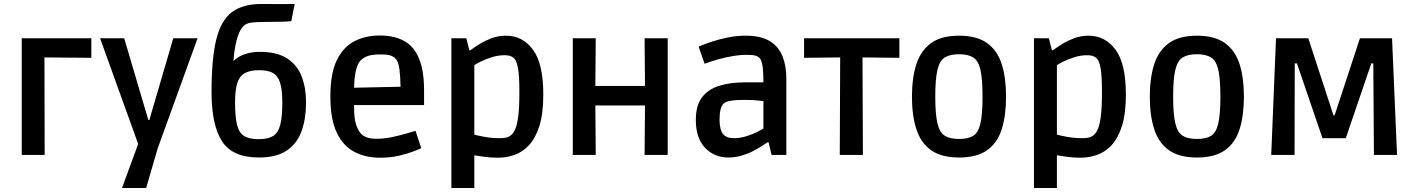

<svg xmlns="http://www.w3.org/2000/svg" viewBox="-20 -777 7104 963"><path d="M89 0V-585H438V-487L203 -489L204 0Z M592 166 673 -55 482 -585H603L724 -175H729L849 -585H971L771 -33L713 166Z M1278 13Q1146 13 1093.5 -68.5Q1041 -150 1041 -316Q1041 -481 1064.5 -578Q1088 -675 1143.5 -716.5Q1199 -758 1296 -757Q1356 -756 1390.5 -756.5Q1425 -757 1458 -757L1441 -671Q1428 -669 1393.5 -668Q1359 -667 1317 -667Q1262 -667 1237 -663Q1212 -659 1199 -644Q1179 -623 1166.5 -574Q1154 -525 1151 -471Q1176 -495 1210 -506Q1244 -517 1282 -517Q1369 -517 1420 -484Q1471 -451 1493 -393.5Q1515 -336 1515 -264Q1515 -183 1493 -120.5Q1471 -58 1419 -22.5Q1367 13 1278 13ZM1278 -79Q1323 -79 1348.5 -94Q1374 -109 1385 -148.5Q1396 -188 1396 -264Q1396 -328 1384.5 -363Q1373 -398 1348 -411.5Q1323 -425 1280 -425Q1234 -425 1207.5 -410Q1181 -395 1170 -360Q1159 -325 1159 -264Q1159 -188 1169.5 -148.5Q1180 -109 1206 -94Q1232 -79 1278 -79Z M1887 14Q1812 14 1756 -16Q1700 -46 1668.5 -113Q1637 -180 1637 -293Q1637 -410 1670 -476.5Q1703 -543 1759 -571Q1815 -599 1885 -599Q1956 -599 2005.5 -572.5Q2055 -546 2081 -485Q2107 -424 2107 -322V-250H1756Q1755 -180 1767.5 -147.5Q1780 -115 1794 -103Q1806 -92 1824 -86.5Q1842 -81 1869 -81Q1907 -81 1947 -89.5Q1987 -98 2019 -107.5Q2051 -117 2064 -121L2093 -34Q2083 -29 2053.5 -17.5Q2024 -6 1981 4Q1938 14 1887 14ZM1786 -471Q1758 -436 1756 -337L1989 -342Q1988 -391 1984 -425.5Q1980 -460 1968 -478Q1961 -488 1945.5 -496Q1930 -504 1888 -504Q1843 -504 1820.5 -494.5Q1798 -485 1786 -471Z M2244 166V-585H2319L2334 -525H2339Q2359 -540 2386 -556.5Q2413 -573 2446 -585.5Q2479 -598 2518 -598Q2601 -598 2653 -528Q2705 -458 2705 -303Q2705 -206 2685 -144Q2665 -82 2632 -47.5Q2599 -13 2559 0.5Q2519 14 2478 14Q2442 14 2406 9Q2370 4 2359 2V166ZM2485 -84Q2502 -84 2516.5 -86.5Q2531 -89 2543 -99Q2555 -108 2564.5 -130Q2574 -152 2579.5 -195.5Q2585 -239 2585 -314Q2585 -397 2578.5 -433Q2572 -469 2561 -482Q2555 -489 2543.5 -494.5Q2532 -500 2509 -500Q2479 -500 2447 -490Q2415 -480 2391 -468Q2367 -456 2359 -450V-102Q2371 -98 2408 -91Q2445 -84 2485 -84Z M2853 0V-585H2968L2966 -346H3215L3213 -585H3329V0H3213L3215 -248H2966L2968 0Z M3633 13Q3562 13 3516 -36Q3470 -85 3470 -175Q3470 -247 3500.5 -288Q3531 -329 3586.5 -346.5Q3642 -364 3717 -364H3809Q3809 -411 3805.5 -439.5Q3802 -468 3793 -482Q3785 -493 3770.5 -497.5Q3756 -502 3729 -502Q3692 -502 3654 -495.5Q3616 -489 3584.5 -480Q3553 -471 3533.5 -464Q3514 -457 3514 -457L3484 -543Q3484 -543 3503.5 -551Q3523 -559 3556.5 -570Q3590 -581 3632.5 -589.5Q3675 -598 3721 -598Q3796 -598 3840.5 -571Q3885 -544 3904.5 -495.5Q3924 -447 3924 -382V0H3850L3835 -63H3829Q3823 -59 3805 -47Q3787 -35 3760.5 -21Q3734 -7 3701 3Q3668 13 3633 13ZM3661 -84Q3693 -84 3724.5 -94Q3756 -104 3778.5 -115.5Q3801 -127 3809 -132V-270Q3802 -271 3777 -273.5Q3752 -276 3711 -276Q3631 -276 3611 -259Q3589 -240 3589 -178Q3589 -128 3605.5 -106Q3622 -84 3661 -84Z M4192 0 4194 -489 4013 -487V-585H4491V-487L4306 -489L4308 0Z M4791 13Q4701 13 4649.5 -24Q4598 -61 4576 -129.5Q4554 -198 4554 -292Q4554 -386 4576 -454.5Q4598 -523 4649.5 -560.5Q4701 -598 4791 -598Q4880 -598 4931.5 -560.5Q4983 -523 5004.5 -454.5Q5026 -386 5026 -292Q5026 -198 5004.5 -129.5Q4983 -61 4931.5 -24Q4880 13 4791 13ZM4791 -80Q4836 -80 4861.5 -96Q4887 -112 4897.5 -158Q4908 -204 4908 -292Q4908 -381 4897.5 -427Q4887 -473 4861 -489Q4835 -505 4791 -505Q4745 -505 4719 -489Q4693 -473 4682 -427Q4671 -381 4671 -292Q4671 -204 4682 -158Q4693 -112 4719 -96Q4745 -80 4791 -80Z M5166 166V-585H5241L5256 -525H5261Q5281 -540 5308 -556.5Q5335 -573 5368 -585.5Q5401 -598 5440 -598Q5523 -598 5575 -528Q5627 -458 5627 -303Q5627 -206 5607 -144Q5587 -82 5554 -47.5Q5521 -13 5481 0.5Q5441 14 5400 14Q5364 14 5328 9Q5292 4 5281 2V166ZM5407 -84Q5424 -84 5438.5 -86.5Q5453 -89 5465 -99Q5477 -108 5486.5 -130Q5496 -152 5501.5 -195.5Q5507 -239 5507 -314Q5507 -397 5500.5 -433Q5494 -469 5483 -482Q5477 -489 5465.5 -494.5Q5454 -500 5431 -500Q5401 -500 5369 -490Q5337 -480 5313 -468Q5289 -456 5281 -450V-102Q5293 -98 5330 -91Q5367 -84 5407 -84Z M5984 13Q5894 13 5842.5 -24Q5791 -61 5769 -129.5Q5747 -198 5747 -292Q5747 -386 5769 -454.5Q5791 -523 5842.5 -560.5Q5894 -598 5984 -598Q6073 -598 6124.5 -560.5Q6176 -523 6197.5 -454.5Q6219 -386 6219 -292Q6219 -198 6197.5 -129.5Q6176 -61 6124.5 -24Q6073 13 5984 13ZM5984 -80Q6029 -80 6054.5 -96Q6080 -112 6090.5 -158Q6101 -204 6101 -292Q6101 -381 6090.5 -427Q6080 -473 6054 -489Q6028 -505 5984 -505Q5938 -505 5912 -489Q5886 -473 5875 -427Q5864 -381 5864 -292Q5864 -204 5875 -158Q5886 -112 5912 -96Q5938 -80 5984 -80Z M6356 0 6380 -585H6542L6668 -199H6674L6801 -585H6962L6987 0H6871L6868 -459H6858L6730 -84H6613L6485 -459H6474L6473 0Z"/></svg>

Font: Ruda
Style: Bold
Weight: 700
Designer: Mariela Monsalve and Angelina Sanchez
Foundry: Mariela Monsalve and Angelina Sanchez
Version: Version 2.000